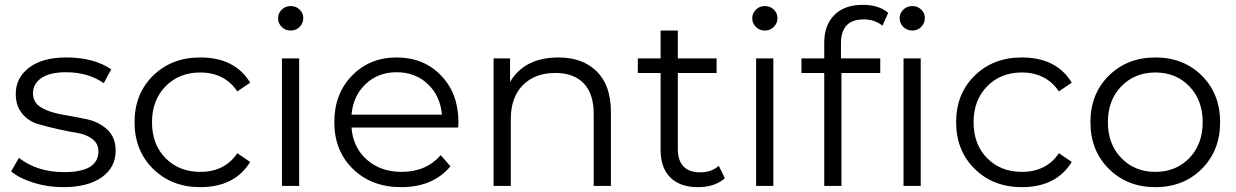

<svg xmlns="http://www.w3.org/2000/svg" viewBox="-20 -767 5099 792"><path d="M240 5Q176 5 117.5 -13.5Q59 -32 26 -60L58 -116Q133 -57 245 -57Q386 -57 386 -143Q386 -175 360.5 -194Q335 -213 297.5 -219Q260 -225 215.5 -235Q171 -245 133.5 -256.5Q96 -268 70.5 -299.5Q45 -331 45 -380Q45 -446 100 -488Q155 -530 253 -530Q367 -530 439 -481L408 -424Q343 -469 253 -469Q185 -469 150.5 -445Q116 -421 116 -382Q116 -343 151 -323Q186 -303 236 -294.5Q286 -286 336.5 -275.5Q387 -265 422 -233Q457 -201 457 -145Q457 -76 399.5 -35.5Q342 5 240 5Z M806 5Q688 5 611.5 -70.5Q535 -146 535 -263Q535 -380 611.5 -455Q688 -530 806 -530Q949 -530 1012 -426L959 -390Q906 -468 806 -468Q719 -468 663 -411Q607 -354 607 -263Q607 -171 663 -114.5Q719 -58 806 -58Q907 -58 959 -135L1012 -99Q948 5 806 5Z M1143 0V-526H1214V0ZM1127 -692Q1127 -712 1142 -727Q1157 -742 1179 -742Q1201 -742 1216 -727.5Q1231 -713 1231 -693Q1231 -671 1216 -656Q1201 -641 1179 -641Q1157 -641 1142 -656Q1127 -671 1127 -692Z M1635 5Q1513 5 1436 -70Q1359 -145 1359 -263Q1359 -380 1432 -455Q1505 -530 1616 -530Q1728 -530 1799.5 -455.5Q1871 -381 1871 -263Q1871 -260 1870.5 -252.5Q1870 -245 1870 -241H1430Q1436 -159 1493 -108.5Q1550 -58 1637 -58Q1738 -58 1798 -127L1838 -81Q1766 5 1635 5ZM1430 -294H1803Q1796 -372 1744.5 -420.5Q1693 -469 1616 -469Q1540 -469 1488.5 -420.5Q1437 -372 1430 -294Z M2284 -530Q2383 -530 2441.5 -472.5Q2500 -415 2500 -305V0H2429V-298Q2429 -380 2388 -423Q2347 -466 2271 -466Q2186 -466 2136.5 -415.5Q2087 -365 2087 -276V0H2016V-526H2084V-429Q2144 -530 2284 -530Z M2859 5Q2785 5 2745 -35Q2705 -75 2705 -148V-466H2611V-526H2705V-641H2776V-526H2936V-466H2776V-152Q2776 -105 2799.5 -80.5Q2823 -56 2867 -56Q2915 -56 2945 -83L2970 -32Q2929 5 2859 5Z M3099 0V-526H3170V0ZM3083 -692Q3083 -712 3098 -727Q3113 -742 3135 -742Q3157 -742 3172 -727.5Q3187 -713 3187 -693Q3187 -671 3172 -656Q3157 -641 3135 -641Q3113 -641 3098 -656Q3083 -671 3083 -692Z M3380 -591Q3380 -663 3421.5 -705Q3463 -747 3539 -747Q3605 -747 3644 -714L3620 -661Q3589 -687 3542 -687Q3449 -687 3449 -588V-526H3611V-466H3451V0H3380V-466H3286V-526H3380ZM3691 -692Q3691 -712 3706 -727Q3721 -742 3743 -742Q3765 -742 3780 -727.5Q3795 -713 3795 -693Q3795 -671 3780 -656Q3765 -641 3743 -641Q3721 -641 3706 -656Q3691 -671 3691 -692ZM3707 0V-526H3778V0Z M4195 5Q4077 5 4000.5 -70.5Q3924 -146 3924 -263Q3924 -380 4000.5 -455Q4077 -530 4195 -530Q4338 -530 4401 -426L4348 -390Q4295 -468 4195 -468Q4108 -468 4052 -411Q3996 -354 3996 -263Q3996 -171 4052 -114.5Q4108 -58 4195 -58Q4296 -58 4348 -135L4401 -99Q4337 5 4195 5Z M4937.5 -70.5Q4862 5 4746 5Q4630 5 4554 -70.5Q4478 -146 4478 -263Q4478 -380 4554 -455Q4630 -530 4746 -530Q4862 -530 4937.5 -455Q5013 -380 5013 -263Q5013 -146 4937.5 -70.5ZM4605.5 -411Q4550 -354 4550 -263Q4550 -172 4605.5 -115Q4661 -58 4746 -58Q4831 -58 4886 -115Q4941 -172 4941 -263Q4941 -354 4886 -411Q4831 -468 4746 -468Q4661 -468 4605.5 -411Z"/></svg>

Font: Belfius21
Style: Regular
Weight: 400
Designer: Montserrat's base design by Julieta Ulanovsky, modified by Coast SPRL for Belfius Bank NV.
Foundry: Montserrat's base design by Julieta Ulanovsky, modified by Coast SPRL for Belfius Bank NV.
Version: Version 2.000;FEAKit 1.0